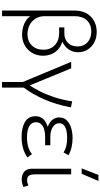

<svg xmlns="http://www.w3.org/2000/svg" viewBox="437 -1230 1002 1917"><g transform="rotate(90 938.5 -271.0)"><path d="M85 210V-515Q85 -565.5 100.5 -606Q116 -646.5 144.5 -675.2Q173 -704 212.2 -719.5Q251.5 -735 299 -735Q358 -735 403.5 -710.5Q449 -686 475 -644.2Q501 -602.5 501 -550Q501 -497.5 473.2 -456Q445.5 -414.5 395 -392Q445 -376.5 476 -346.5Q507 -316.5 521.5 -278.2Q536 -240 536 -200Q536 -139.5 508.5 -92Q481 -44.5 433.2 -17.2Q385.5 10 325 10Q286.5 10 251 0.5Q215.5 -9 187 -27.5Q158.5 -46 141 -72V210ZM322 -44Q390.5 -44 433.2 -87.5Q476 -131 476 -202Q476 -275 429.8 -317.5Q383.5 -360 312 -360H253V-412H312Q353.5 -412 382.8 -429.2Q412 -446.5 427.5 -476Q443 -505.5 443 -543Q443 -606 401.5 -643.5Q360 -681 294 -681Q224.5 -681 182.8 -637Q141 -593 141 -515V-215Q141 -164 164.5 -125.5Q188 -87 229 -65.5Q270 -44 322 -44Z M798 210V3L597 -480H662L838 -52H823Q857.5 -101.5 890.5 -166.5Q923.5 -231.5 950.2 -312.5Q977 -393.5 991.5 -490L1051.5 -477.5Q1024 -329.5 971.8 -211.2Q919.5 -93 854 -6V210Z M1348 15Q1256 15 1198 -18.2Q1140 -51.5 1140 -125Q1140 -164 1162.2 -194.5Q1184.5 -225 1245 -246Q1190.5 -268 1171.2 -298.2Q1152 -328.5 1152 -360Q1152 -406 1180.8 -435.8Q1209.5 -465.5 1256.5 -479.8Q1303.5 -494 1358 -494Q1404.5 -494 1447 -484.5Q1489.5 -475 1530 -453L1501 -404Q1472.5 -423 1436 -431.5Q1399.5 -440 1355 -440Q1317 -440 1284 -432.8Q1251 -425.5 1230.5 -408.2Q1210 -391 1210 -361Q1210 -320 1248.8 -296Q1287.5 -272 1346 -272H1430V-220H1346Q1303 -220 1270 -210Q1237 -200 1218.5 -179.5Q1200 -159 1200 -128Q1200 -83 1240.2 -61Q1280.5 -39 1351 -39Q1403 -39 1447 -51.8Q1491 -64.5 1518 -89L1552 -43Q1508 -13 1457.2 1Q1406.5 15 1348 15Z M1771 14Q1740.5 14 1716.2 3Q1692 -8 1678 -31Q1664 -54 1664 -90V-480H1720V-128Q1720 -78.5 1732.8 -59.2Q1745.5 -40 1779 -40Q1790.5 -40 1803.8 -43.5Q1817 -47 1831 -53L1847 -3Q1828.5 4.5 1808.8 9.2Q1789 14 1771 14ZM1661 -585 1726 -752H1786L1715 -585Z"/></g></svg>

Font: Geologica Thin Roman Thin
Style: Regular
Weight: 250
Version: Version 1.010;gftools[0.9.28]